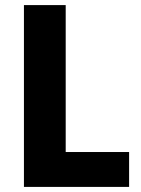

<svg xmlns="http://www.w3.org/2000/svg" viewBox="-20 -734 553 754"><path d="M74 0V-714H238V-137H487V0Z"/></svg>

Font: Noto Sans Khmer SemiCondensed ExtraBold
Style: Regular
Weight: 800
Width: 4
Designer: Danh Hong and the Monotype Design Team
Foundry: Monotype Imaging Inc.
Version: Version 2.004